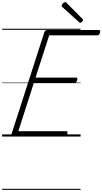

<svg xmlns="http://www.w3.org/2000/svg" viewBox="-20 -1279 959 1799"><path d="M111 0Q97 0 90.5 -5.5Q84 -11 88 -23L396 -979Q399 -988 406 -993Q413 -998 428 -998H905Q916 -998 918 -991.5Q920 -985 917 -973Q914 -960 907.5 -954Q901 -948 891 -948H441L313 -552H691Q702 -552 704 -546Q706 -540 703 -528Q699 -514 692.5 -508Q686 -502 677 -502H297L152 -50H598Q609 -50 611.5 -44Q614 -38 611 -25Q607 -12 600.5 -6Q594 0 584 0ZM732 -1066Q729 -1066 726 -1068Q723 -1070 719 -1073L566 -1211Q561 -1215 559.5 -1218Q558 -1221 558 -1226Q558 -1232 563.5 -1240Q569 -1248 577 -1253.5Q585 -1259 592 -1259Q596 -1259 599 -1256.5Q602 -1254 606 -1250L752 -1103Q756 -1099 757 -1096Q758 -1093 758 -1090Q758 -1084 749 -1075Q740 -1066 732 -1066ZM0 490H735V500H0ZM0 -20H735V0H0ZM0 -505H735V-500H0ZM0 -1010H735V-1000H0Z"/></svg>

Font: Playwrite NZ Guides
Style: Regular
Weight: 400
Designer: Veronika Burian, José Scaglione
Foundry: TypeTogether
Version: Version 1.003